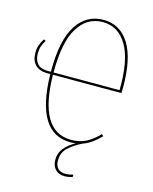

<svg xmlns="http://www.w3.org/2000/svg" viewBox="-130 -775 843 1059"><g transform="rotate(15 292.0 -245.5)"><path d="M527 -325H136Q141 -4 325 -4Q372 -4 408.5 -22Q445 -40 482 -79L492 -69Q438 -15 391 0Q341 25 313 53Q285 81 285 124Q285 153 300 169Q315 185 343 185Q364 185 388 178L387 192Q363 199 342 199Q308 199 289 178.5Q270 158 270 124Q270 86 292 58.5Q314 31 355 8Q335 10 325 10Q127 10 121 -325H104Q58 -325 34.5 -349.5Q11 -374 11 -417Q11 -443 18 -462Q25 -481 38 -501L49 -495Q37 -477 31 -459Q25 -441 25 -417Q25 -380 44 -359Q63 -338 103 -338H121V-345Q121 -521 176.5 -605.5Q232 -690 328 -690Q423 -690 475.5 -606.5Q528 -523 528 -359Q528 -338 527 -325ZM327 -677Q239 -677 187.5 -595Q136 -513 136 -338H513Q516 -508 466.5 -592.5Q417 -677 327 -677Z"/></g></svg>

Font: Fira Sans Compressed Hair
Style: Regular
Weight: 100
Width: 1
Designer: bBox Type GmbH & Carrois Corporate GbR & Edenspiekermann AG
Foundry: bBox Type GmbH & Carrois Corporate GbR & Edenspiekermann AG
Version: Version 4.301